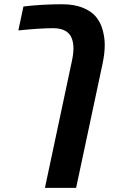

<svg xmlns="http://www.w3.org/2000/svg" viewBox="-20 -660 574 920"><path d="M277.8 -639.6Q335.4 -639.6 376.7 -623Q418 -606.4 440.2 -579.1Q462.4 -551.8 472.2 -515.6Q481.9 -479.5 481.9 -444.3Q481.9 -402.3 470.7 -351.1L344.7 240.2H195.3L324.2 -366.2Q332 -401.9 332 -428.5Q332 -455.1 323.5 -477.5Q314.9 -500 292.5 -512.5Q270 -524.9 234.4 -524.9Q171.9 -524.9 67.9 -514.2L92.3 -628.9Q181.2 -639.6 277.8 -639.6Z"/></svg>

Font: Open Sans Hebrew
Style: Bold Italic
Weight: 700
Italic angle: -12°
Foundry: Ascender Corporation, Yanek Iontef
Version: Version 2.001;PS 002.001;hotconv 1.0.70;makeotf.lib2.5.58329